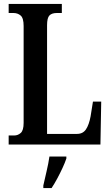

<svg xmlns="http://www.w3.org/2000/svg" viewBox="-20 -734 561 975"><path d="M24 0V-46H52Q71 -46 85.5 -59Q100 -72 100 -110V-602Q100 -642 85 -655Q70 -668 48 -668H24V-714H294V-668H269Q243 -668 231 -655.5Q219 -643 219 -606V-54H371Q401 -54 416.5 -77Q432 -100 440 -143L452 -218H494L490 0ZM200 208Q207 176 216.5 136Q226 96 231 61H317V71Q310 92 297.5 119Q285 146 270.5 173Q256 200 242 221H200Z"/></svg>

Font: Noto Serif Tamil ExtraCondensed SemiBold
Style: Italic
Weight: 600
Width: 2
Italic angle: -12°
Designer: Indian Type Foundry, Tom Grace, and the Monotype Design Team
Foundry: Monotype Imaging Inc.
Version: Version 2.003; ttfautohint (v1.8.4.7-5d5b)